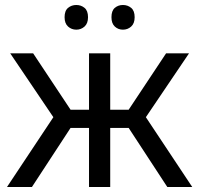

<svg xmlns="http://www.w3.org/2000/svg" viewBox="-20 -750 799 770"><path d="M8 0 194 -280 21 -536H113L263 -310H337V-536H422V-310H496L646 -536H738L565 -280L751 0H651L496 -237H422V0H337V-237H263L108 0ZM239 -681Q239 -707 253 -718.5Q267 -730 286 -730Q305 -730 319 -718.5Q333 -707 333 -681Q333 -656 319 -643.5Q305 -631 286 -631Q267 -631 253 -643.5Q239 -656 239 -681ZM427 -681Q427 -707 440.5 -718.5Q454 -730 473 -730Q492 -730 506 -718.5Q520 -707 520 -681Q520 -656 506 -643.5Q492 -631 473 -631Q454 -631 440.5 -643.5Q427 -656 427 -681Z"/></svg>

Font: Noto Sans Living
Style: Regular
Weight: 400
Designer: Monotype Design Team
Foundry: Monotype Imaging Inc.
Version: Version 2.013; ttfautohint (v1.8.4.7-5d5b)